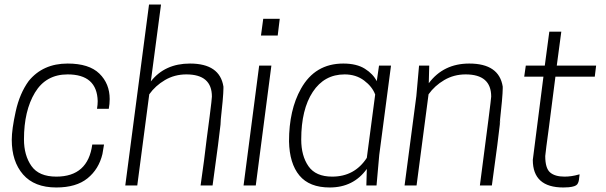

<svg xmlns="http://www.w3.org/2000/svg" viewBox="-20 -820 2681 849"><path d="M229 9Q132 9 82 -48.5Q32 -106 32 -202Q32 -248 49.5 -327.5Q67 -407 107 -462Q170 -539 279 -539Q374 -539 419.5 -494.5Q465 -450 465 -382Q465 -360 461 -339H409Q412 -357 412 -373Q409 -491 279 -491Q183 -491 134.5 -410.5Q86 -330 86 -204Q86 -133 119 -86Q152 -39 229 -39Q369 -39 388 -181H440L433 -139Q417 -72 367 -31.5Q317 9 229 9Z M920 0H867Q884 -118 894 -206L907 -305Q917 -383 917 -393Q917 -491 804 -491Q752 -491 709.5 -466Q667 -441 640 -403L587 0H534L639 -800H692L647 -460Q709 -539 820 -539Q952 -539 968 -437V-429Q968 -396 954 -269L958 -293Q949 -209 920 0Z M1111 0H1057L1126 -530H1180ZM1208 -663H1134L1144 -737H1217Z M1709 -530H1656ZM1438 9Q1348 9 1304 -44Q1260 -97 1258 -195Q1258 -334 1311 -428Q1373 -539 1498 -539Q1557 -539 1593.5 -516Q1630 -493 1646 -461L1656 -530H1709L1657 -135L1645 0H1600L1602 -73Q1543 9 1438 9ZM1449 -39Q1548 -39 1602 -122L1639 -402Q1626 -437 1590 -464Q1554 -491 1504 -491Q1414 -491 1363 -413.5Q1312 -336 1312 -203Q1312 -131 1344 -85Q1376 -39 1449 -39Z M2155 0H2102Q2152 -381 2152 -393Q2152 -491 2039 -491Q1987 -491 1944.5 -466Q1902 -441 1875 -403L1822 0H1769L1821 -395L1833 -530H1878L1876 -452Q1941 -539 2055 -539Q2187 -539 2203 -437V-429Q2203 -396 2189 -269L2193 -293Q2184 -209 2155 0Z M2471 9Q2336 9 2336 -113Q2364 -337 2383 -481H2298L2305 -530H2389L2409 -680H2462L2442 -530H2616L2610 -481H2436L2407 -255Q2393 -153 2391 -130Q2391 -76 2412.5 -57.5Q2434 -39 2476 -39Q2507 -39 2538 -48L2543 -49L2541 -34Q2540 -15 2532.5 -5Q2525 5 2495 8Z"/></svg>

Font: Tanohe Sans Light
Style: Italic
Weight: 300
Designer: Village Type and Design LLC & Cristiano Sobral
Foundry: Cooper Hewitt Smithsonian Design Museum
Version: Version 1.00;September 29, 2021;FontCreator 13.0.0.2655 64-b